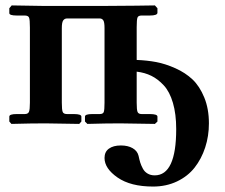

<svg xmlns="http://www.w3.org/2000/svg" viewBox="-20 -454 827 705"><path d="M89.8 -353Q89.8 -381.8 86.7 -389.4Q83.5 -397 70.8 -397H42Q14.2 -397 14.2 -405.8V-423.8L22.9 -434.1L147 -432.1H221.2H346.2Q510.7 -433.1 548.8 -434.1L558.1 -423.8V-407.2Q558.1 -397 529.8 -397H500Q487.8 -397 484.9 -389.6Q481.9 -382.3 481.9 -354V-233.9Q520 -232.4 553.7 -226.1Q587.4 -219.7 624 -203.4Q660.6 -187 686.8 -162.4Q712.9 -137.7 730 -96.2Q747.1 -54.7 747.1 -1Q747.1 45.9 733.4 87.6Q719.7 129.4 694.6 161.4Q669.4 193.4 629.9 212.2Q590.3 231 542 231Q459.5 231 411.6 197.8Q363.8 164.6 363.8 126Q363.8 103.5 379.9 91.8Q396 80.1 423.8 80.1Q449.7 80.1 467 90.1Q484.4 100.1 488.8 118.2Q491.7 132.3 494.9 142.6Q498 152.8 504.4 164.8Q510.7 176.8 522 183.3Q533.2 189.9 547.9 189.9Q627 189.9 627 20Q627 -35.2 615 -76.2Q603 -117.2 581.5 -140.4Q560.1 -163.6 535.9 -175.5Q511.7 -187.5 481.9 -190.9V-77.1Q481.9 -50.8 485.1 -43Q488.3 -35.2 500 -35.2H529.8Q558.1 -35.2 558.1 -25.9V-7.8L548.8 1L419.9 -1Q369.1 -1 300.8 1L292 -7.8V-25.9Q292 -35.2 318.8 -35.2H346.2Q358.4 -35.2 361.1 -43Q363.8 -50.8 363.8 -77.1V-351.1Q363.8 -373 359.1 -379.6Q354.5 -386.2 346.2 -386.2H226.1Q217.3 -386.2 212.2 -379.2Q207 -372.1 207 -351.1V-77.1Q207 -50.8 210.2 -43Q213.4 -35.2 226.1 -35.2H251Q278.8 -35.2 278.8 -25.9V-7.8L271 1L146 -1Q94.2 -1 22 1L14.2 -7.8V-25.9Q14.2 -35.2 41 -35.2H70.8Q83 -35.2 86.4 -43.5Q89.8 -51.8 89.8 -77.1Z"/></svg>

Font: Linux Libertine G
Style: Bold
Weight: 700
Designer: Philipp H. Poll
Foundry: Philipp H. Poll
Version: Version 5.0.3